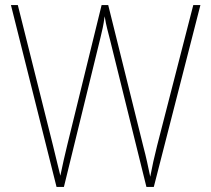

<svg xmlns="http://www.w3.org/2000/svg" viewBox="-20 -734 828 754"><path d="M767 -714 584 0H555L413 -574Q406 -602 401 -621Q396 -640 391 -670Q387 -641 383.5 -625Q380 -609 375 -588L231 0H202L23 -714H50L188 -163Q198 -123 204.5 -95Q211 -67 217 -44Q223 -74 230 -104.5Q237 -135 244 -164L379 -714H405L542 -162Q552 -124 557.5 -98.5Q563 -73 570 -40Q576 -72 582 -99Q588 -126 597 -162L739 -714Z"/></svg>

Font: Noto Sans Lao Looped SemiCondensed Thin
Style: Regular
Weight: 100
Width: 4
Designer: Mark Frömberg, Ben Mitchell
Foundry: The Fontpad Ltd
Version: Version 1.002; ttfautohint (v1.8.4.7-5d5b)